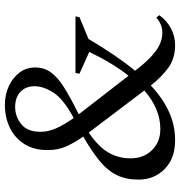

<svg xmlns="http://www.w3.org/2000/svg" viewBox="4 -714 720 767"><g transform="rotate(-90 363.5 -330.0)"><path d="M187 10Q114 10 72 -32Q30 -74 30 -136Q30 -186 48 -223Q66 -260 104.5 -291.5Q143 -323 202 -357Q178 -391 163 -424Q148 -457 148 -500Q148 -554 172 -592Q196 -630 237 -650Q278 -670 329 -670Q370 -670 404 -654Q438 -638 458 -611Q478 -584 478 -550Q478 -514 459 -487Q440 -460 399 -434Q358 -408 291 -375Q299 -364 310 -350L445 -176Q495 -239 540 -333L453 -372L456 -388H682L679 -372L592 -336Q560 -282 528.5 -235.5Q497 -189 465 -150L472 -141Q506 -96 542 -68.5Q578 -41 617 -41Q650 -41 676 -64H678L687 -53Q664 -22 633 -6Q602 10 567 10Q513 10 475.5 -18Q438 -46 406 -87Q356 -40 302 -15Q248 10 187 10ZM221 -528Q221 -496 235 -465Q249 -434 276 -395Q352 -436 377.5 -476Q403 -516 403 -551Q403 -587 380.5 -608Q358 -629 320 -629Q282 -629 251.5 -604.5Q221 -580 221 -528ZM115 -168Q115 -116 147.5 -82.5Q180 -49 232 -49Q313 -49 386 -113L230 -319Q227 -323 224 -327Q221 -331 218 -335Q162 -297 138.5 -257Q115 -217 115 -168Z"/></g></svg>

Font: Spectral
Style: Italic
Weight: 400
Italic angle: -10°
Designer: Jean-Baptiste Levee
Foundry: Production Type
Version: Version 2.001